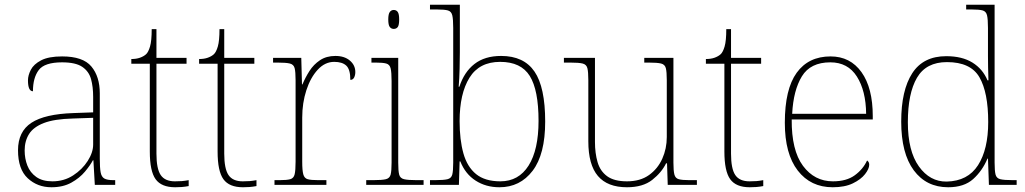

<svg xmlns="http://www.w3.org/2000/svg" viewBox="-20 -780 4326 810"><path d="M197 10Q138 10 97 -28Q56 -66 56 -146Q56 -225 112.5 -262Q169 -299 290 -303L373 -306V-371Q373 -414 364 -446.5Q355 -479 327 -498Q299 -517 242 -517Q168 -517 143.5 -484.5Q119 -452 119 -395Q98 -395 98 -441Q98 -462 110 -485.5Q122 -509 153.5 -525.5Q185 -542 242 -542Q330 -542 365.5 -499.5Q401 -457 401 -386V-110Q401 -73 404.5 -53.5Q408 -34 420 -27Q432 -20 459 -20H466V0H380L374 -104H372Q361 -83 338.5 -56Q316 -29 281 -9.5Q246 10 197 10ZM201 -15Q250 -15 288.5 -40Q327 -65 350 -101Q373 -137 373 -170V-283L287 -280Q209 -278 165 -261Q121 -244 102.5 -214.5Q84 -185 84 -145Q84 -111 95.5 -81.5Q107 -52 133 -33.5Q159 -15 201 -15Z M719 10Q661 10 636.5 -24Q612 -58 612 -141V-511H534V-531Q555 -531 570.5 -536.5Q586 -542 596 -551Q606 -560 613 -584Q620 -608 620 -657H640V-536H767V-511H640V-132Q640 -68 658 -41.5Q676 -15 718 -15Q735 -15 747.5 -16Q760 -17 776 -20V5Q760 8 746.5 9Q733 10 719 10Z M1005 10Q947 10 922.5 -24Q898 -58 898 -141V-511H820V-531Q841 -531 856.5 -536.5Q872 -542 882 -551Q892 -560 899 -584Q906 -608 906 -657H926V-536H1053V-511H926V-132Q926 -68 944 -41.5Q962 -15 1004 -15Q1021 -15 1033.5 -16Q1046 -17 1062 -20V5Q1046 8 1032.5 9Q1019 10 1005 10Z M1138 0V-20H1160Q1190 -20 1204.5 -24Q1219 -28 1223 -44.5Q1227 -61 1227 -98V-442Q1227 -477 1223 -492.5Q1219 -508 1203 -512Q1187 -516 1150 -516H1132V-536H1251L1254 -424H1256Q1268 -453 1285.5 -480.5Q1303 -508 1330 -526Q1357 -544 1395 -544Q1433 -544 1456 -524.5Q1479 -505 1479 -476Q1479 -463 1474 -453Q1469 -443 1458 -443Q1458 -487 1441 -503Q1424 -519 1390 -519Q1351 -519 1320.5 -486Q1290 -453 1272.5 -399.5Q1255 -346 1255 -284V-98Q1255 -61 1259.5 -44.5Q1264 -28 1278 -24Q1292 -20 1322 -20H1357V0Z M1641 -658Q1631 -658 1624.5 -666Q1618 -674 1618 -698Q1618 -721 1624.5 -729.5Q1631 -738 1641 -738Q1652 -738 1658 -729.5Q1664 -721 1664 -698Q1664 -674 1658 -666Q1652 -658 1641 -658ZM1525 0V-20H1555Q1592 -20 1608 -24Q1624 -28 1628 -43.5Q1632 -59 1632 -94V-438Q1632 -475 1628 -491.5Q1624 -508 1609.5 -512Q1595 -516 1565 -516H1547V-536H1660V-94Q1660 -59 1664 -43.5Q1668 -28 1684.5 -24Q1701 -20 1737 -20H1767V0Z M2087 10Q2030 10 1986.5 -18Q1943 -46 1922 -99H1919L1916 0H1794V-20H1815Q1852 -20 1868 -24Q1884 -28 1888 -43.5Q1892 -59 1892 -94V-662Q1892 -699 1888 -715.5Q1884 -732 1869.5 -736Q1855 -740 1825 -740H1794V-760H1920V-560Q1920 -532 1919 -490Q1918 -448 1915 -414H1918Q1938 -476 1981.5 -510Q2025 -544 2094 -544Q2190 -544 2235 -478Q2280 -412 2280 -267Q2280 -129 2227 -59.5Q2174 10 2087 10ZM2091 -15Q2168 -15 2210 -81.5Q2252 -148 2252 -270Q2252 -400 2215 -459.5Q2178 -519 2090 -519Q2002 -519 1960.5 -452Q1919 -385 1919 -269Q1919 -190 1935 -133Q1951 -76 1988.5 -45.5Q2026 -15 2091 -15Z M2625 10Q2543 10 2502.5 -37.5Q2462 -85 2462 -184V-442Q2462 -477 2458 -492.5Q2454 -508 2438 -512Q2422 -516 2385 -516H2359V-536H2490V-181Q2490 -134 2501 -96Q2512 -58 2541.5 -36.5Q2571 -15 2625 -15Q2681 -15 2718 -41.5Q2755 -68 2774 -110.5Q2793 -153 2793 -202V-442Q2793 -477 2789 -492.5Q2785 -508 2769 -512Q2753 -516 2716 -516H2698V-536H2821V-94Q2821 -60 2825 -44Q2829 -28 2843.5 -24Q2858 -20 2888 -20H2920V0H2797L2794 -91H2790Q2771 -52 2731.5 -21Q2692 10 2625 10Z M3143 10Q3085 10 3060.5 -24Q3036 -58 3036 -141V-511H2958V-531Q2979 -531 2994.5 -536.5Q3010 -542 3020 -551Q3030 -560 3037 -584Q3044 -608 3044 -657H3064V-536H3191V-511H3064V-132Q3064 -68 3082 -41.5Q3100 -15 3142 -15Q3159 -15 3171.5 -16Q3184 -17 3200 -20V5Q3184 8 3170.5 9Q3157 10 3143 10Z M3493 10Q3400 10 3345.5 -60.5Q3291 -131 3291 -262Q3291 -404 3341 -473Q3391 -542 3484 -542Q3567 -542 3614.5 -475.5Q3662 -409 3662 -290V-276H3320Q3319 -146 3367.5 -80.5Q3416 -15 3494 -15Q3551 -15 3586 -40.5Q3621 -66 3638 -103Q3647 -97 3647 -85Q3647 -68 3629.5 -45.5Q3612 -23 3578 -6.5Q3544 10 3493 10ZM3634 -300Q3633 -397 3595 -457Q3557 -517 3483 -517Q3399 -517 3363 -458Q3327 -399 3322 -300Z M3980 10Q3888 10 3835 -61.5Q3782 -133 3782 -267Q3782 -399 3828.5 -471Q3875 -543 3972 -543Q4039 -543 4082.5 -516Q4126 -489 4146 -441H4150Q4149 -469 4148.5 -495.5Q4148 -522 4148 -543V-662Q4148 -699 4144 -715.5Q4140 -732 4125.5 -736Q4111 -740 4081 -740H4056V-760H4176V-94Q4176 -59 4180 -43.5Q4184 -28 4200 -24Q4216 -20 4253 -20H4269V0H4152L4148 -111H4146Q4124 -59 4085.5 -24.5Q4047 10 3980 10ZM3974 -14Q4063 -16 4106 -83Q4149 -150 4149 -265Q4149 -390 4112 -454Q4075 -518 3975 -518Q3887 -518 3848.5 -452Q3810 -386 3810 -264Q3810 -143 3856.5 -78Q3903 -13 3974 -14Z"/></svg>

Font: Noto Serif Tamil Thin
Style: Italic
Weight: 100
Italic angle: -12°
Designer: Indian Type Foundry, Tom Grace, and the Monotype Design Team
Foundry: Monotype Imaging Inc.
Version: Version 2.003; ttfautohint (v1.8.4.7-5d5b)